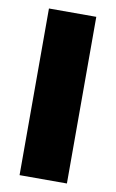

<svg xmlns="http://www.w3.org/2000/svg" viewBox="-76 -682 439 725"><g transform="rotate(10 143.0 -319.5)"><path d="M233.5 -639V0H52V-639Z"/></g></svg>

Font: Anek Malayalam Medium ExtraBold
Style: Regular
Weight: 800
Version: Version 1.003